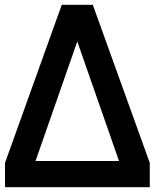

<svg xmlns="http://www.w3.org/2000/svg" viewBox="-20 -775 649 805"><path d="M1 -92 239 -755H369L608 -92V10H1ZM479 -100 304 -601 129 -100Z"/></svg>

Font: BLUETTI 2.0 Medium
Style: Italic
Weight: 500
Designer: Stijn de Vries
Foundry: tokotype
Version: Version 2.005;October 31, 2023;FontCreator 14.0.0.2814 64-bi